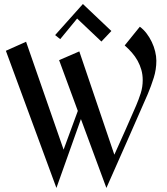

<svg xmlns="http://www.w3.org/2000/svg" viewBox="-20 -905 817 942"><path d="M256.8 17.1 8.8 -655.8 107.9 -700.2 292 -170.9 361.8 -360.8 270 -609.9 369.1 -652.8 541 -146Q568.4 -206.5 595 -266.4Q621.6 -326.2 647.9 -387.2Q660.6 -417 670.4 -447.5Q680.2 -478 680.2 -512.2Q680.2 -538.6 673.6 -562Q667 -585.4 655.3 -606.7Q643.6 -627.9 627.2 -646.7Q610.8 -665.5 591.8 -682.1L666 -773.9Q684.1 -760.7 699 -741.2Q713.9 -721.7 724.6 -699.2Q735.4 -676.8 741.2 -652.8Q747.1 -628.9 747.1 -606.9Q747.1 -564 734.4 -523.7Q721.7 -483.4 705.1 -443.8Q654.8 -327.6 604 -213.4Q553.2 -99.1 502 17.1L377 -320.8ZM275.4 -712.9 250.5 -732.9 386.7 -885.3 526.4 -752.9 477.5 -701.2 358.4 -814Z"/></svg>

Font: Redressed
Style: Regular
Weight: 400
Designer: Astigmatic (AOETI)
Foundry: Astigmatic (AOETI)
Version: Version 1.001